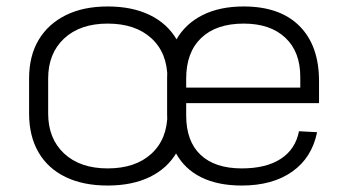

<svg xmlns="http://www.w3.org/2000/svg" viewBox="-20 -567 1078 594"><path d="M313 7Q237 7 182.5 -19.5Q128 -46 99 -96Q70 -146 70 -216V-324Q70 -394 99.5 -443.5Q129 -493 183.5 -520Q238 -547 313 -547Q389 -547 443.5 -520.5Q498 -494 527 -444Q556 -394 556 -324V-216Q556 -146 527 -96Q498 -46 443.5 -19.5Q389 7 313 7ZM313 -46Q399 -46 448.5 -91.5Q498 -137 498 -216V-324Q498 -403 448.5 -448.5Q399 -494 313 -494Q228 -494 178.5 -448Q129 -402 129 -324V-216Q129 -138 178.5 -92Q228 -46 313 -46ZM728 7Q654 7 602.5 -18.5Q551 -44 524 -93.5Q497 -143 497 -215V-325Q497 -395 525.5 -444.5Q554 -494 607 -520.5Q660 -547 734 -547Q846 -547 906.5 -486.5Q967 -426 967 -316V-248H544V-296H920L909 -277V-329Q909 -407 862.5 -450.5Q816 -494 734 -494Q649 -494 602.5 -449.5Q556 -405 556 -324V-210Q556 -130 600.5 -88Q645 -46 728 -46Q803 -46 848.5 -75.5Q894 -105 905 -161L961 -158Q945 -79 884 -36Q823 7 728 7Z"/></svg>

Font: Pathway Extreme 8pt Thin 12pt Thin
Style: Regular
Weight: 250
Version: Version 1.001;gftools[0.9.26]